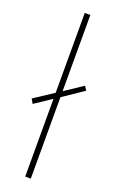

<svg xmlns="http://www.w3.org/2000/svg" viewBox="-158 -799 510 838"><g transform="rotate(20 97.0 -380.0)"><path d="M81 0V-361L3 -309L-9 -330L81 -389V-760H107V-406L191 -462L203 -443L107 -378V0Z"/></g></svg>

Font: Noto Sans Tamil Condensed Thin
Style: Regular
Weight: 100
Width: 3
Designer: Jelle Bosma - Monotype Design Team
Foundry: Monotype Imaging Inc.
Version: Version 2.004; ttfautohint (v1.8.4.7-5d5b)